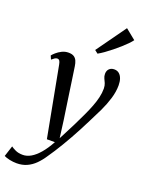

<svg xmlns="http://www.w3.org/2000/svg" viewBox="-239 -922 951 1260"><g transform="rotate(20 236.0 -292.5)"><path d="M84 -456Q80.5 -475 75 -482.2Q69.5 -489.5 60.5 -489.5Q51.5 -489.5 42.8 -484Q34 -478.5 22.5 -468.5L11.5 -493.5Q18 -502 33.5 -515.8Q49 -529.5 70.2 -540.2Q91.5 -551 116 -551Q140 -551 153.8 -542.2Q167.5 -533.5 174.5 -517.8Q181.5 -502 184.5 -480.5Q191 -437 197.5 -392.2Q204 -347.5 210.5 -302Q217 -256.5 223.8 -211.2Q230.5 -166 237 -122L252.5 -3L312.5 -120Q335 -166 353.5 -205.2Q372 -244.5 385.2 -279Q398.5 -313.5 406 -345.2Q413.5 -377 413.5 -408Q413 -429.5 406.8 -444Q400.5 -458.5 394 -471.8Q387.5 -485 387.5 -502Q387.5 -524.5 400.8 -537.5Q414 -550.5 435.5 -550.5Q456 -550.5 469.8 -539Q483.5 -527.5 490.5 -507.5Q497.5 -487.5 497.5 -461.5Q497.5 -416.5 483 -368.5Q468.5 -320.5 445.8 -272.5Q423 -224.5 399 -178.5Q381.5 -143 362.5 -107Q343.5 -71 324.5 -37Q305.5 -3 286.8 28Q268 59 251 85.8Q234 112.5 219 133.5Q197 167.5 171 193.5Q145 219.5 113.2 233.8Q81.5 248 42.5 248Q18.5 248 -6.5 242.8Q-31.5 237.5 -46.5 229.5L-22 154Q-12 162 9.5 172.2Q31 182.5 61.5 182.5Q90 182.5 118.5 166Q147 149.5 175.5 116.2Q204 83 232 32H176ZM273.5 -627 421 -833 492.5 -775Q484.5 -763.5 468 -746.5Q451.5 -729.5 429.8 -710Q408 -690.5 384.2 -671.5Q360.5 -652.5 337.8 -636.2Q315 -620 296 -609.5Z"/></g></svg>

Font: Merriweather 60pt
Style: Italic
Weight: 400
Italic angle: -7.8°
Version: Version 2.101